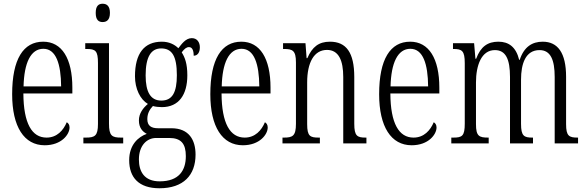

<svg xmlns="http://www.w3.org/2000/svg" viewBox="-20 -767 3133 1027"><path d="M219 10C309 10 352 -48 352 -85C352 -100 345 -109 337 -113C319 -70 285 -31 229 -31C151 -31 106 -106 105 -267H367V-298C367 -454 311 -544 211 -544C105 -544 45 -451 45 -263C45 -89 109 10 219 10ZM307 -305H106C109 -430 144 -506 212 -506C280 -506 306 -424 307 -305Z M529 -649C551 -649 568 -661 568 -698C568 -735 551 -747 529 -747C507 -747 492 -735 492 -698C492 -661 507 -649 529 -649ZM426 0H639V-31H628C579 -31 563 -40 563 -106V-536H436V-505H444C491 -505 504 -495 504 -430V-104C504 -40 487 -31 439 -31H426Z M833 240C961 240 1026 170 1026 60C1026 -18 991 -81 897 -81H826C789 -81 768 -94 768 -130C768 -163 783 -184 798 -200C809 -196 832 -194 846 -194C937 -194 982 -261 982 -364C982 -427 969 -460 952 -487C967 -507 978 -515 991 -515C1008 -515 1016 -498 1016 -469C1038 -469 1049 -488 1049 -514C1049 -540 1035 -563 1006 -563C972 -563 950 -529 934 -509C914 -529 884 -544 846 -544C752 -544 702 -482 702 -359C702 -292 730 -235 771 -211C746 -190 723 -161 723 -123C723 -82 744 -62 765 -51C720 -35 671 7 671 90C671 182 722 240 833 240ZM843 -229C785 -229 759 -275 759 -364C759 -463 788 -508 842 -508C900 -508 926 -467 926 -365C926 -273 902 -229 843 -229ZM834 203C752 203 723 151 723 86C723 11 766 -29 815 -29H885C949 -29 974 2 974 68C974 144 938 203 834 203Z M1279 10C1369 10 1412 -48 1412 -85C1412 -100 1405 -109 1397 -113C1379 -70 1345 -31 1289 -31C1211 -31 1166 -106 1165 -267H1427V-298C1427 -454 1371 -544 1271 -544C1165 -544 1105 -451 1105 -263C1105 -89 1169 10 1279 10ZM1367 -305H1166C1169 -430 1204 -506 1272 -506C1340 -506 1366 -424 1367 -305Z M1491 0H1691V-31H1685C1639 -31 1623 -38 1623 -103V-326C1623 -433 1660 -500 1729 -500C1792 -500 1816 -443 1816 -355V0H1940V-31H1936C1891 -31 1875 -39 1875 -105V-355C1875 -486 1832 -544 1745 -544C1685 -544 1650 -516 1624 -456H1620L1614 -536H1494V-505H1499C1545 -505 1563 -497 1563 -433V-105C1563 -39 1545 -31 1498 -31H1491Z M2182 10C2272 10 2315 -48 2315 -85C2315 -100 2308 -109 2300 -113C2282 -70 2248 -31 2192 -31C2114 -31 2069 -106 2068 -267H2330V-298C2330 -454 2274 -544 2174 -544C2068 -544 2008 -451 2008 -263C2008 -89 2072 10 2182 10ZM2270 -305H2069C2072 -430 2107 -506 2175 -506C2243 -506 2269 -424 2270 -305Z M2394 0H2594V-31H2592C2543 -31 2526 -38 2526 -103V-326C2526 -417 2555 -499 2627 -499C2685 -499 2708 -451 2708 -355V0H2831V-31H2828C2783 -31 2767 -39 2767 -105V-341C2767 -426 2791 -499 2866 -499C2925 -499 2947 -447 2947 -355V0H3072V-31H3070C3024 -31 3008 -39 3008 -103V-356C3008 -485 2963 -544 2883 -544C2827 -544 2783 -517 2760 -447H2757C2740 -516 2701 -544 2646 -544C2589 -544 2551 -518 2527 -453H2523L2516 -536H2403V-505H2405C2451 -505 2466 -496 2466 -429V-106C2466 -39 2452 -31 2404 -31H2394Z"/></svg>

Font: Noto Serif Devanagari ExtraCondensed Light
Style: Regular
Weight: 300
Width: 2
Designer: Universal Thirst, Indian Type Foundry and the Monotype Design Team
Foundry: Monotype Imaging Inc.
Version: Version 2.004